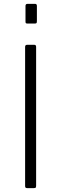

<svg xmlns="http://www.w3.org/2000/svg" viewBox="-20 -974 318 994"><path d="M158 -742Q167 -742 167 -731V-13Q167 -6 165 -3Q163 0 154 0H122Q115 0 112.5 -2.5Q110 -5 110 -11V-731Q110 -742 120 -742ZM171 -943V-865Q171 -857 169 -854.5Q167 -852 158 -852H124Q116 -852 114 -854Q112 -856 112 -863V-943Q112 -954 122 -954H162Q171 -954 171 -943Z"/></svg>

Font: Libre Franklin ExtraLight
Style: Regular
Weight: 250
Designer: Pablo Impallari, Rodrigo Fuenzalida, Nhung Nguyen
Foundry: Impallari Type
Version: Version 3.000